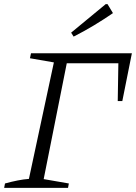

<svg xmlns="http://www.w3.org/2000/svg" viewBox="-27 -903 654 923"><path d="M607 -647 561 -417H539L542 -599H294L183 -42L304 -21L300 0H-7L-3 -21Q30 -30 58 -35.5Q86 -41 112 -43L232 -603L117 -623L122 -647ZM327 -727 315 -746 481 -883H490L516 -840Q471 -809 424.5 -781Q378 -753 327 -727Z"/></svg>

Font: Piazzolla Light
Style: Italic
Weight: 300
Italic angle: -11.3°
Designer: Juan Pablo del Peral
Foundry: Huerta Tipografica
Version: Version 1.330